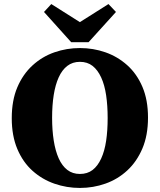

<svg xmlns="http://www.w3.org/2000/svg" viewBox="-20 -909 788 947"><path d="M374 18Q309 18 248.5 -3Q188 -24 140.5 -66.5Q93 -109 65.5 -174Q38 -239 38 -326Q38 -414 65.5 -478.5Q93 -543 140.5 -586.5Q188 -630 248.5 -651Q309 -672 374 -672Q440 -672 500 -651Q560 -630 607.5 -587.5Q655 -545 682.5 -480.5Q710 -416 710 -329Q710 -242 682.5 -177Q655 -112 608 -68.5Q561 -25 500.5 -3.5Q440 18 374 18ZM374 -51Q411 -51 436.5 -70.5Q462 -90 479 -127Q496 -164 503.5 -214.5Q511 -265 511 -327Q511 -388 503.5 -439Q496 -490 479 -527Q462 -564 436.5 -584Q411 -604 374 -604Q338 -604 312 -584Q286 -564 269.5 -527.5Q253 -491 245 -440.5Q237 -390 237 -328Q237 -267 245 -216Q253 -165 269.5 -128Q286 -91 312 -71Q338 -51 374 -51ZM233 -889 418 -772H330L515 -889L552 -850L417 -701H331L197 -850Z"/></svg>

Font: Source Serif 4 ExtraBold
Style: Regular
Weight: 800
Designer: Frank Grießhammer
Foundry: Adobe Systems Incorporated
Version: Version 4.004;hotconv 1.0.116;makeotfexe 2.5.65601